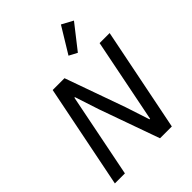

<svg xmlns="http://www.w3.org/2000/svg" viewBox="-265 -1086 1218 1218"><g transform="rotate(-45 343.5 -477.5)"><path d="M297 -404 244 -566H239L126 0H36L176 -698H282L426 -294L479 -132H484L597 -698H687L547 0H441ZM456 -752 401 -781 507 -955 583 -914Z"/></g></svg>

Font: IBM Plex Sans Text
Style: Italic
Weight: 450
Italic angle: -11°
Designer: Mike Abbink, Paul van der Laan, Pieter van Rosmalen
Foundry: Bold Monday
Version: Version 3.005